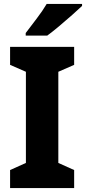

<svg xmlns="http://www.w3.org/2000/svg" viewBox="-20 -951 435 971"><path d="M355 0H31V-91L111 -127V-588L31 -623V-714H355V-623L275 -588V-127L355 -91ZM395 -921Q376 -903 344.5 -875Q313 -847 279 -818.5Q245 -790 219 -771H110V-784Q135 -817 165.5 -857Q196 -897 216 -931H395Z"/></svg>

Font: Noto Sans Arabic SemCond ExtBd
Style: Regular
Weight: 800
Width: 4
Designer: Monotype Design Team, Nadine Chahine, Nizar Qandah and Khaled Hosny
Foundry: Monotype Imaging Inc.
Version: Version 2.012; ttfautohint (v1.8.4.7-5d5b)